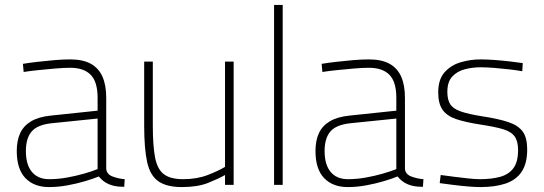

<svg xmlns="http://www.w3.org/2000/svg" viewBox="-20 -750 2208 779"><path d="M179 9Q118 9 83 -27.5Q48 -64 48 -137Q48 -180 62 -210Q76 -240 106.5 -258Q137 -276 186 -281L376 -301V-353Q376 -418 348 -446.5Q320 -475 265 -475Q239 -475 204 -472Q169 -469 135 -465.5Q101 -462 76 -458L73 -491Q97 -495 131 -499Q165 -503 200.5 -506Q236 -509 265 -509Q316 -509 348 -491.5Q380 -474 395.5 -439.5Q411 -405 411 -353V-65Q413 -43 436.5 -34Q460 -25 486 -23L484 8Q473 8 461.5 7Q450 6 440 3.5Q430 1 421 -3Q409 -8 399 -16Q389 -24 381 -34Q359 -25 325.5 -15Q292 -5 254 2Q216 9 179 9ZM180 -23Q215 -23 251.5 -29.5Q288 -36 321 -45.5Q354 -55 376 -64V-269L190 -250Q132 -244 108.5 -216.5Q85 -189 85 -137Q85 -82 109.5 -52.5Q134 -23 180 -23Z M718 9Q656 9 622.5 -14.5Q589 -38 577 -92.5Q565 -147 565 -240V-500H600V-242Q600 -160 609 -112Q618 -64 644.5 -43.5Q671 -23 723 -23Q779 -23 823 -40Q867 -57 893 -73V-500H928V0H893V-40Q867 -25 824.5 -8Q782 9 718 9Z M1092 0V-730H1127V0Z M1391 9Q1330 9 1295 -27.5Q1260 -64 1260 -137Q1260 -180 1274 -210Q1288 -240 1318.5 -258Q1349 -276 1398 -281L1588 -301V-353Q1588 -418 1560 -446.5Q1532 -475 1477 -475Q1451 -475 1416 -472Q1381 -469 1347 -465.5Q1313 -462 1288 -458L1285 -491Q1309 -495 1343 -499Q1377 -503 1412.5 -506Q1448 -509 1477 -509Q1528 -509 1560 -491.5Q1592 -474 1607.5 -439.5Q1623 -405 1623 -353V-65Q1625 -43 1648.5 -34Q1672 -25 1698 -23L1696 8Q1685 8 1673.5 7Q1662 6 1652 3.5Q1642 1 1633 -3Q1621 -8 1611 -16Q1601 -24 1593 -34Q1571 -25 1537.5 -15Q1504 -5 1466 2Q1428 9 1391 9ZM1392 -23Q1427 -23 1463.5 -29.5Q1500 -36 1533 -45.5Q1566 -55 1588 -64V-269L1402 -250Q1344 -244 1320.5 -216.5Q1297 -189 1297 -137Q1297 -82 1321.5 -52.5Q1346 -23 1392 -23Z M1929 9Q1908 9 1878 6.5Q1848 4 1817.5 0Q1787 -4 1764 -7L1768 -40Q1791 -37 1821 -33Q1851 -29 1880 -26Q1909 -23 1927 -23Q1974 -23 2009 -32.5Q2044 -42 2063 -67.5Q2082 -93 2082 -141Q2082 -177 2068 -196.5Q2054 -216 2020.5 -226Q1987 -236 1927 -245Q1869 -254 1831.5 -266.5Q1794 -279 1776 -304Q1758 -329 1758 -375Q1758 -428 1784 -457Q1810 -486 1849.5 -497.5Q1889 -509 1929 -509Q1957 -509 1989 -506.5Q2021 -504 2051 -500.5Q2081 -497 2101 -494L2099 -461Q2077 -465 2047 -468.5Q2017 -472 1985.5 -474.5Q1954 -477 1929 -477Q1897 -477 1866 -469Q1835 -461 1815 -439.5Q1795 -418 1795 -377Q1795 -346 1806.5 -327.5Q1818 -309 1849 -298Q1880 -287 1937 -278Q2003 -268 2043 -254.5Q2083 -241 2101 -216Q2119 -191 2119 -144Q2119 -86 2096 -52.5Q2073 -19 2030.5 -5Q1988 9 1929 9Z"/></svg>

Font: Cairo Play ExtraLight
Style: Regular
Weight: 250
Version: Version 3.119